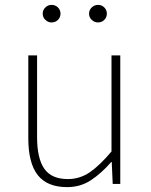

<svg xmlns="http://www.w3.org/2000/svg" viewBox="-20 -754 617 787"><path d="M255 13Q174 13 135 -36Q96 -85 96 -188V-527H132V-192Q132 -105 161.5 -62.5Q191 -20 258 -20Q307 -20 347.5 -47.5Q388 -75 437 -133V-527H473V0H442L438 -90H436Q396 -44 353 -15.5Q310 13 255 13ZM191 -662Q177 -662 166 -672.5Q155 -683 155 -698Q155 -713 166 -723.5Q177 -734 191 -734Q207 -734 217.5 -723.5Q228 -713 228 -698Q228 -683 217.5 -672.5Q207 -662 191 -662ZM382 -662Q367 -662 356 -672.5Q345 -683 345 -698Q345 -713 356 -723.5Q367 -734 382 -734Q397 -734 407.5 -723.5Q418 -713 418 -698Q418 -683 407.5 -672.5Q397 -662 382 -662Z"/></svg>

Font: Noto Sans KR Thin Thin
Style: Regular
Weight: 250
Version: Version 2.004-H2;hotconv 1.0.118;makeotfexe 2.5.65603